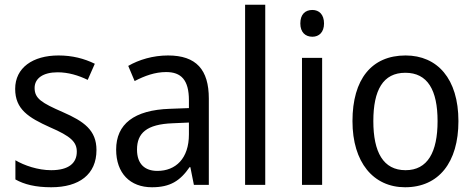

<svg xmlns="http://www.w3.org/2000/svg" viewBox="-20 -780 2003 810"><path d="M387 -147C387 -231 334 -268 245 -307C156 -346 126 -364 126 -409C126 -449 161 -475 223 -475C268 -475 311 -462 350 -443L380 -511C335 -533 285 -546 227 -546C118 -546 44 -494 44 -405C44 -319 100 -284 191 -243C279 -205 304 -181 304 -140C304 -92 270 -62 196 -62C140 -62 82 -82 45 -104V-23C82 -2 130 10 196 10C314 10 387 -44 387 -147Z M689 -546C625 -546 566 -528 521 -502L548 -438C590 -460 634 -476 681 -476C744 -476 777 -443 777 -357V-324L697 -321C545 -316 470 -256 470 -149C470 -49 529 10 621 10C698 10 740 -17 780 -75H783L798 0H861V-364C861 -486 808 -546 689 -546ZM709 -260 777 -263V-213C777 -111 721 -59 644 -59C592 -59 558 -87 558 -149C558 -218 598 -256 709 -260Z M1099 0V-760H1014V0Z M1298 -738C1268 -738 1247 -720 1247 -681C1247 -644 1268 -625 1298 -625C1326 -625 1347 -644 1347 -681C1347 -719 1326 -738 1298 -738ZM1339 -536H1254V0H1339Z M1914 -269C1914 -448 1825 -546 1691 -546C1548 -546 1467 -446 1467 -269C1467 -95 1555 10 1689 10C1831 10 1914 -95 1914 -269ZM1555 -269C1555 -400 1596 -473 1690 -473C1784 -473 1826 -400 1826 -269C1826 -138 1784 -62 1691 -62C1597 -62 1555 -138 1555 -269Z"/></svg>

Font: Noto Sans Lao SemiCondensed
Style: Regular
Weight: 400
Width: 4
Designer: Monotype Design Team
Foundry: Monotype Imaging Inc.
Version: Version 2.003